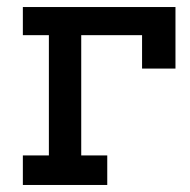

<svg xmlns="http://www.w3.org/2000/svg" viewBox="-20 -526 539 546"><path d="M479 -506V-331H384V-426H211V-84H285V0H45V-84H119V-426H45V-506Z"/></svg>

Font: Arvo
Style: Regular
Weight: 400
Designer: Anton Koovit (Cyrillic Expansion: Cyreal)
Foundry: Anton Koovit, Yassin Baggar
Version: Version 3.000